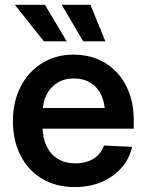

<svg xmlns="http://www.w3.org/2000/svg" viewBox="-20 -758 602 790"><path d="M288.1 11.7Q210 11.7 152.6 -22.9Q95.2 -57.6 64.2 -118.9Q33.2 -180.2 33.2 -259.8Q33.2 -339.8 64.9 -401.4Q96.7 -462.9 152.8 -498Q209 -533.2 282.2 -533.2Q336.9 -533.2 382.1 -514.4Q427.2 -495.6 460.4 -460.2Q493.7 -424.8 512 -375Q530.3 -325.2 530.3 -263.2V-228.5H85V-313.5H467.8L412.1 -290Q412.1 -334.5 396.7 -366.9Q381.3 -399.4 352.5 -417.2Q323.7 -435.1 283.7 -435.1Q244.1 -435.1 215.3 -417Q186.5 -398.9 170.9 -366.9Q155.3 -335 155.3 -292V-237.3Q155.3 -191.4 171.4 -157.2Q187.5 -123 217.8 -104.5Q248 -85.9 290.5 -85.9Q320.8 -85.9 344.5 -95Q368.2 -104 384.3 -120.6Q400.4 -137.2 407.7 -159.2L523.4 -153.8Q512.7 -105 480 -67.6Q447.3 -30.3 397.9 -9.3Q348.6 11.7 288.1 11.7ZM322.3 -587.9 233.9 -738.3H352.1L413.6 -587.9ZM160.6 -587.9 41 -738.3H165L254.4 -587.9Z"/></svg>

Font: Inter 28pt SemiBold
Style: Regular
Weight: 600
Designer: Rasmus Andersson
Foundry: rsms
Version: Version 4.001;git-66647c0bb